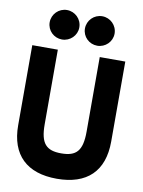

<svg xmlns="http://www.w3.org/2000/svg" viewBox="-103 -1018 827 1110"><g transform="rotate(10 310.5 -462.5)"><path d="M112 -861C112 -813 151 -775 199 -775C246 -775 286 -813 286 -861C286 -910 246 -948 199 -948C151 -948 112 -909 112 -861ZM319 -861C319 -813 358 -775 406 -775C453 -775 493 -813 493 -861C493 -910 453 -948 406 -948C358 -948 319 -909 319 -861ZM432 -713V-275C432 -162 397 -126 309 -126C221 -126 186 -162 186 -275V-713H36V-243C36 -69 133 23 309 23C486 23 582 -69 582 -243V-713Z"/></g></svg>

Font: Bluebird
Style: SfBd
Weight: 700
Designer: Jasper
Foundry: Cannot Into Space Fonts
Version: Version 0.98